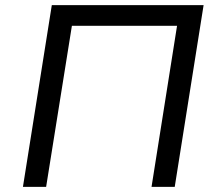

<svg xmlns="http://www.w3.org/2000/svg" viewBox="-20 -725 846 745"><path d="M69 0 181 -705H770L658 0H568L667 -625H259L159 0Z"/></svg>

Font: Nunito Sans 7pt
Style: Italic
Weight: 400
Italic angle: -9°
Designer: Vernon Adams
Foundry: Vernon Adams
Version: Version 3.101;gftools[0.9.27]